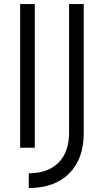

<svg xmlns="http://www.w3.org/2000/svg" viewBox="-20 -734 516 954"><path d="M123 200.2V127Q217.8 127 270.5 74.2Q323.2 21.5 323.2 -74.2V-713.9H396V-74.2Q396.5 54.7 324.2 127.4Q252 200.2 123 200.2ZM80.1 0V-713.9H152.8V0Z"/></svg>

Font: Arcon-Regular
Style: Regular
Weight: 400
Designer: M. Zarth
Foundry: martin zarth - visuelle & digitale kommunikation
Version: Version 1.131;PS 001.131;hotconv 1.0.70;makeotf.lib2.5.58329